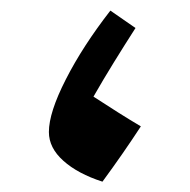

<svg xmlns="http://www.w3.org/2000/svg" viewBox="-20 -339 362 366"><path d="M175.3 7.3Q128.4 -7.8 100.8 -32.5Q73.2 -57.1 73.2 -87.4Q73.2 -124.5 105.5 -187.7Q137.7 -251 190.4 -318.8L238.3 -285.6Q217.3 -252.9 197.3 -220.5Q177.2 -188 158.2 -154.8Q184.1 -138.2 204.3 -125.2Q224.6 -112.3 248.5 -98.1Q214.4 -45.9 175.3 7.3Z"/></svg>

Font: Pinar SemiBold
Style: Regular
Weight: 600
Designer: Amin Abedi
Version: Version 3.000